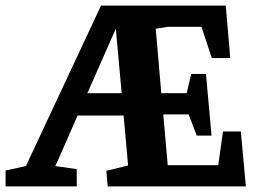

<svg xmlns="http://www.w3.org/2000/svg" viewBox="-24 -668 926 688"><path d="M-4 0V-57L92 -78L60 -54L338 -648H785L801 -460H735L698 -572H577L534 -565L554 -334H645L661 -403H714L734 -182H681L652 -258H561L577 -76Q588 -76 599 -76Q610 -76 620 -76H758L775 -197H839L857 0H362L357 -56L435 -75L419 -254H254L183 -92L174 -73L251 -62V0ZM289 -334H412L391 -565Z"/></svg>

Font: Faustina Light
Style: Bold
Weight: 700
Version: Version 1.200